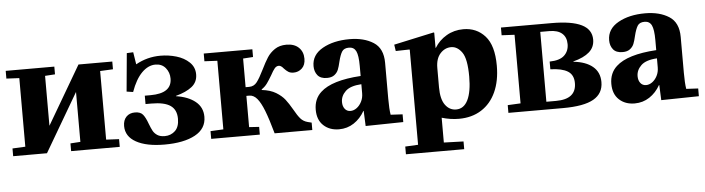

<svg xmlns="http://www.w3.org/2000/svg" viewBox="-47 -782 4364 1188"><g transform="rotate(-5 2134.5 -188.0)"><path d="M90 -52V-478L10 -482V-530H312V-482L250 -478V-168L462 -530H672V-482L592 -478V-52L672 -48V0H370V-48L432 -52V-362L220 0H10V-48Z M710 -126Q710 -162 730 -183Q750 -204 784 -204Q818 -204 833.5 -185Q849 -166 863 -127Q874 -98 883 -81.5Q892 -65 909.5 -53.5Q927 -42 956 -42Q993 -42 1019.5 -66.5Q1046 -91 1046 -142Q1046 -198 1008.5 -224Q971 -250 890 -250H854V-302H890Q1022 -302 1022 -394Q1022 -432 999 -460Q976 -488 936 -488Q891 -488 851.5 -448.5Q812 -409 784 -331L744 -337L766 -574L806 -576L818 -500Q889 -540 972 -540Q1022 -540 1070 -526Q1118 -512 1150 -481.5Q1182 -451 1182 -406Q1182 -358 1146 -329.5Q1110 -301 1046 -284V-282Q1121 -271 1165.5 -235Q1210 -199 1210 -140Q1210 -66 1140 -28Q1070 10 950 10Q838 10 774 -25.5Q710 -61 710 -126Z M1320 -52V-478L1240 -482V-530H1542V-482L1480 -478V-300H1502Q1532 -300 1550.5 -324Q1569 -348 1594 -399Q1616 -444 1634 -472Q1652 -500 1681.5 -520Q1711 -540 1754 -540Q1803 -540 1830.5 -513.5Q1858 -487 1858 -444Q1858 -405 1836 -384.5Q1814 -364 1784 -364Q1764 -364 1751.5 -372Q1739 -380 1726 -394Q1710 -414 1696 -414Q1681 -414 1670 -401Q1659 -388 1644 -360Q1627 -331 1613 -311.5Q1599 -292 1578 -278V-274Q1631 -268 1665.5 -247Q1700 -226 1719.5 -201Q1739 -176 1762 -136Q1783 -98 1800 -78.5Q1817 -59 1844 -52L1868 -46V0H1634Q1609 -90 1588.5 -142.5Q1568 -195 1546.5 -220.5Q1525 -246 1498 -246H1480V-52L1542 -48V0H1240V-48Z M1945 -231Q2015 -296 2195 -307V-369Q2195 -435 2182 -461.5Q2169 -488 2138 -488Q2107 -488 2094.5 -468Q2082 -448 2072 -407Q2065 -376 2057.5 -357.5Q2050 -339 2033 -326Q2016 -313 1987 -313Q1947 -313 1928.5 -336Q1910 -359 1910 -393Q1910 -463 1978 -501.5Q2046 -540 2146 -540Q2235 -540 2294 -502.5Q2353 -465 2353 -375V-152Q2353 -88 2359 -52L2433 -48V0L2199 4L2195 -90H2193Q2167 -44 2126 -17Q2085 10 2034 10Q1975 10 1937.5 -25Q1900 -60 1900 -123Q1900 -190 1945 -231ZM2114 -97Q2134 -97 2152.5 -110.5Q2171 -124 2183 -147.5Q2195 -171 2195 -200V-256Q2126 -252 2096 -223Q2066 -194 2066 -156Q2066 -130 2079 -113.5Q2092 -97 2114 -97Z M2668 -536 2672 -534V-440H2674Q2701 -485 2748 -512.5Q2795 -540 2853 -540Q2935 -540 2987.5 -481.5Q3040 -423 3040 -297Q3040 -203 3008.5 -134Q2977 -65 2918 -27.5Q2859 10 2778 10Q2726 10 2672 -6V148L2794 152V200H2432V152L2512 148V-442L2510 -444L2425 -442L2419 -482ZM2766 -49Q2814 -49 2839 -99.5Q2864 -150 2864 -245Q2864 -355 2835.5 -395.5Q2807 -436 2768 -436Q2729 -436 2700.5 -404.5Q2672 -373 2672 -315V-195Q2672 -121 2698.5 -85Q2725 -49 2766 -49Z M3166 -52V-478L3086 -482V-530H3400Q3525 -530 3586.5 -499.5Q3648 -469 3648 -406Q3648 -359 3614 -329Q3580 -299 3514 -282V-280Q3591 -272 3633.5 -236.5Q3676 -201 3676 -140Q3676 -69 3615.5 -34.5Q3555 0 3426 0H3086V-48ZM3386 -48Q3512 -48 3512 -148Q3512 -199 3476 -221.5Q3440 -244 3368 -246V-294Q3431 -295 3459.5 -322Q3488 -349 3488 -392Q3488 -435 3461 -458.5Q3434 -482 3382 -482H3326V-48Z M3781 -231Q3851 -296 4031 -307V-369Q4031 -435 4018 -461.5Q4005 -488 3974 -488Q3943 -488 3930.5 -468Q3918 -448 3908 -407Q3901 -376 3893.5 -357.5Q3886 -339 3869 -326Q3852 -313 3823 -313Q3783 -313 3764.5 -336Q3746 -359 3746 -393Q3746 -463 3814 -501.5Q3882 -540 3982 -540Q4071 -540 4130 -502.5Q4189 -465 4189 -375V-152Q4189 -88 4195 -52L4269 -48V0L4035 4L4031 -90H4029Q4003 -44 3962 -17Q3921 10 3870 10Q3811 10 3773.5 -25Q3736 -60 3736 -123Q3736 -190 3781 -231ZM3950 -97Q3970 -97 3988.5 -110.5Q4007 -124 4019 -147.5Q4031 -171 4031 -200V-256Q3962 -252 3932 -223Q3902 -194 3902 -156Q3902 -130 3915 -113.5Q3928 -97 3950 -97Z"/></g></svg>

Font: Minipax
Style: Bold
Weight: 700
Designer: Raphaël Ronot, Igor Stepanchenko (Cyrillic)
Foundry: steppetype
Version: Version 1.002